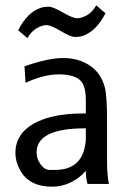

<svg xmlns="http://www.w3.org/2000/svg" viewBox="-20 -682 477 712"><path d="M295.4 -206.1Q115.7 -206.1 115.7 -116.7Q115.7 -92.8 130.6 -72.3Q145.5 -51.8 164.6 -51.8H183.6Q291 -51.8 298.3 -164.6V-206.1ZM70.8 -436Q158.7 -466.8 214.8 -466.8Q271 -466.8 313 -439Q355 -411.1 369.1 -356.4Q377 -325.7 377 -231V-78.1Q377 -35.2 383.8 0H304.7Q298.3 -20 298.3 -45.4V-48.8Q286.1 -34.2 271.5 -23.4Q225.6 10.3 173.8 10.3Q86.9 10.3 54.2 -51.8Q37.1 -82.5 37.1 -114.7Q37.1 -200.2 137.2 -238.3Q197.3 -261.2 289.6 -261.2H298.3V-310.5Q298.3 -364.3 277.8 -383.8Q253.9 -406.2 198.2 -406.2Q142.6 -406.2 74.7 -375ZM81.5 -540.5 47.4 -569.8Q82 -637.7 132.3 -653.3Q144.5 -657.2 160.4 -657.2Q176.3 -657.2 213.1 -635.7Q250 -614.3 266.6 -614.3Q283.2 -614.3 303.2 -626Q323.2 -637.7 336.9 -662.1L371.1 -632.8Q336.9 -565.9 286.6 -548.8Q273.9 -544.9 258.1 -544.9Q242.2 -544.9 205.3 -566.9Q168.5 -588.9 152.1 -588.9Q135.7 -588.9 115.5 -576.9Q95.2 -564.9 81.5 -540.5Z"/></svg>

Font: Molengo
Style: Regular
Weight: 400
Designer: moyogo
Foundry: moyogo
Version: Version 0.11; ttfautohint (v0.8) -G 32 -r 16 -x